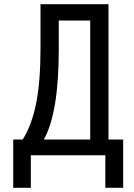

<svg xmlns="http://www.w3.org/2000/svg" viewBox="-20 -745 640 915"><path d="M43 -80H88Q131 -147.5 152 -251.8Q173 -356 173 -513V-725H497V-80H567V150H482V-5H127V150H43ZM410 -80V-647H260V-507Q260 -208.5 189 -80Z"/></svg>

Font: JuliaMono
Style: Regular
Weight: 400
Monospace: yes
Designer: cormullion
Foundry: corm
Version: Version 0.055; ttfautohint (v1.8.4)